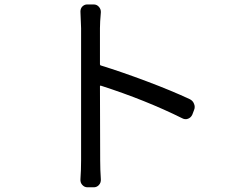

<svg xmlns="http://www.w3.org/2000/svg" viewBox="-20 -794 1040 845"><path d="M815.4 -357.4Q829.1 -350.6 834 -336.9Q836.9 -330.1 836.9 -323.2Q836.9 -316.4 834 -309.6L826.2 -289.1Q820.3 -276.4 807.6 -271.5Q794.9 -266.6 782.2 -273.4Q621.1 -353.5 423.8 -417Q419.9 -418 419.9 -414.1L420.9 -87.9Q420.9 -47.9 423.8 -4.9Q424.8 9.8 415.5 20Q406.2 30.3 392.6 30.3H365.2Q351.6 30.3 342.3 20Q333 9.8 334 -4.9Q336.9 -45.9 336.9 -87.9V-669.9L334 -743.2Q334 -754.9 340.8 -763.7Q350.6 -774.4 363.3 -774.4H392.6Q406.2 -774.4 415.5 -763.7Q424.8 -752.9 423.8 -739.3Q419.9 -695.3 419.9 -669.9V-511.7Q419.9 -506.8 423.8 -505.9Q515.6 -477.5 626 -436Q736.3 -394.5 815.4 -357.4Z"/></svg>

Font: Gen Jyuu GothicL Regular
Style: Regular
Weight: 400
Designer: [Source Han Sans]
Ryoko NISHIZUKA  (kana & ideographs); Paul D. Hunt (Latin, Greek & Cyrillic); Wenlong ZHANG  (bopomofo
Version: Version 1.002.20150607